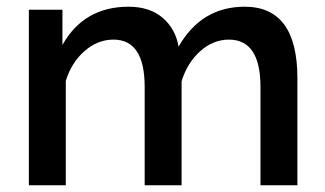

<svg xmlns="http://www.w3.org/2000/svg" viewBox="-20 -552 967 572"><path d="M866 -319V0H756V-293Q756 -434 662 -434Q615 -434 576.5 -399.5Q538 -365 521 -310V0H411V-293Q411 -434 318 -434Q271 -434 232 -400Q193 -366 176 -311V0H66V-523H166V-418Q230 -532 363 -532Q426 -532 464.5 -499Q503 -466 512 -413Q580 -532 709 -532Q866 -532 866 -319Z"/></svg>

Font: Raleway
Style: Regular
Weight: 600
Designer: Matt McInerney, Pablo Impallari, Rodrigo Fuenzalida
Foundry: Matt McInerney, Pablo Impallari, Rodrigo Fuenzalida
Version: Version 1.000;PS 001.001;hotconv 1.0.56; ttfautohint (v1.5)